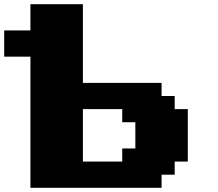

<svg xmlns="http://www.w3.org/2000/svg" viewBox="-20 -895 1040 915"><path d="M125 0H750V-62.5H812.5V-125H875V-375H812.5V-437.5H750V-500H375V-875H125V-750H0V-625H125ZM562.5 -125H375V-375H562.5V-312.5H625V-187.5H562.5Z"/></svg>

Font: Faithful 32x
Style: Bold
Weight: 400
Foundry: Faithful Resource Pack
Version: Version 1.0; January 27, 2023